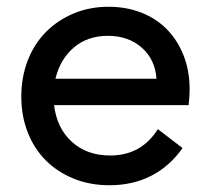

<svg xmlns="http://www.w3.org/2000/svg" viewBox="-20 -534 619 568"><path d="M304 14Q246 14 198 -5.5Q150 -25 115.5 -59.5Q81 -94 62 -142.5Q43 -191 43 -248Q43 -306 62 -355Q81 -404 115.5 -439Q150 -474 197.5 -494Q245 -514 301 -514Q354 -514 398.5 -496.5Q443 -479 474.5 -446.5Q506 -414 523.5 -369Q541 -324 541 -270Q541 -249 538 -223H140Q148 -155 192.5 -114.5Q237 -74 306 -74Q398 -74 447 -152L520 -96Q482 -42 427.5 -14Q373 14 304 14ZM299 -428Q239 -428 198.5 -393.5Q158 -359 144 -301H443Q439 -358 399.5 -393Q360 -428 299 -428Z"/></svg>

Font: NT Somic Medium
Style: Regular
Weight: 500
Designer: Ravid Balaliev — lead type designer, mastering
Michael Voronin — secret advisor, marketing
Ivan Kovalenko — best boy
Foundry: NT Type
Version: Version 0.7